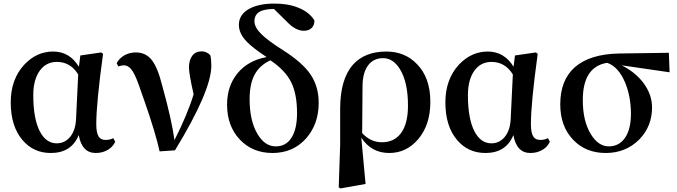

<svg xmlns="http://www.w3.org/2000/svg" viewBox="-20 -839 3785 1073"><path d="M264 16Q167 16 106 -56Q40 -133 40 -267Q40 -396 116 -478Q185 -551 277 -551Q369 -551 421 -466L429 -529L546 -546L556 -538Q518 -263 518 -145Q518 -96 532 -75Q544 -57 570 -57Q596 -57 613 -67L624 -47Q611 -19 585 -3Q555 16 515 16Q438 16 420 -84Q379 16 264 16ZM297 -38Q342 -38 372 -74Q402 -111 405 -174L417 -423Q374 -493 298 -493Q238 -493 203 -445Q166 -395 166 -307Q166 -175 203 -104Q238 -38 297 -38Z M872 7Q849 -98 787 -275Q775 -309 769 -326Q742 -408 722 -440Q700 -474 672 -474Q661 -474 641 -468L632 -486Q647 -514 677 -531Q706 -546 739 -546Q794 -546 827 -505Q861 -463 887 -359Q940 -168 955 -56Q1029 -202 1062 -312Q1036 -427 1036 -462Q1036 -503 1054.5 -527.5Q1073 -552 1107 -552Q1134 -552 1155 -531Q1161 -509 1161 -472Q1161 -332 958 1Z M1503 16Q1391 16 1320 -59.5Q1249 -135 1249 -254Q1249 -358 1307 -429Q1366 -501 1470 -520Q1393 -571 1360 -605Q1315 -651 1315 -700Q1315 -759 1375 -791Q1428 -819 1514 -819Q1591 -819 1647 -796Q1708 -772 1737 -725Q1738 -699 1722 -683Q1706 -667 1678 -667Q1635 -667 1591 -710L1511 -789Q1455 -788 1430 -773Q1402 -756 1402 -720Q1402 -686 1441 -648Q1478 -611 1564 -557Q1670 -489 1714 -425Q1761 -357 1761 -264Q1761 -147 1692 -67Q1619 16 1503 16ZM1521 -21Q1578 -21 1608 -68Q1640 -116 1640 -207Q1640 -315 1606.5 -381Q1573 -447 1491 -502Q1431 -474 1403 -422Q1375 -370 1375 -285Q1375 -165 1418 -92Q1459 -21 1521 -21Z M1883 214 1873 208 1881 -31V-235Q1882 -397 1952 -477Q2018 -551 2139 -551Q2243 -551 2310 -481Q2385 -405 2385 -270Q2385 -140 2316 -60Q2251 16 2155 16Q2055 16 1999 -70L2023 189ZM2115 -44Q2183 -44 2221 -95Q2260 -148 2260 -248Q2260 -379 2216 -451Q2178 -514 2121 -514Q2067 -514 2037 -473.5Q2007 -433 2006 -360L2004 -95Q2051 -44 2115 -44Z M2693 16Q2596 16 2535 -56Q2469 -133 2469 -267Q2469 -396 2545 -478Q2614 -551 2706 -551Q2798 -551 2850 -466L2858 -529L2975 -546L2985 -538Q2947 -263 2947 -145Q2947 -96 2961 -75Q2973 -57 2999 -57Q3025 -57 3042 -67L3053 -47Q3040 -19 3014 -3Q2984 16 2944 16Q2867 16 2849 -84Q2808 16 2693 16ZM2726 -38Q2771 -38 2801 -74Q2831 -111 2834 -174L2846 -423Q2803 -493 2727 -493Q2667 -493 2632 -445Q2595 -395 2595 -307Q2595 -175 2632 -104Q2667 -38 2726 -38Z M3365 16Q3254 16 3184 -57Q3111 -132 3111 -256Q3111 -391 3192 -463Q3276 -537 3441 -540L3718 -544L3722 -435L3454 -474Q3527 -438 3574 -378Q3624 -312 3624 -239Q3624 -132 3552 -59Q3477 16 3365 16ZM3506 -203Q3506 -299 3473 -379Q3435 -467 3373 -488Q3237 -466 3237 -280Q3237 -162 3282 -89Q3324 -21 3382 -21Q3440 -21 3473 -69Q3506 -117 3506 -203Z"/></svg>

Font: GenRyuMin TW B
Style: Regular
Weight: 700
Version: Version 1.501;PS 1;hotconv 16.6.51;makeotf.lib2.5.65220